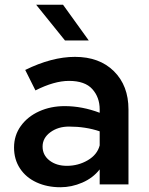

<svg xmlns="http://www.w3.org/2000/svg" viewBox="-20 -775 625 807"><path d="M520 -315V0H399V-63Q371 -27 326 -7.5Q281 12 234 12Q178 12 133.5 -8.5Q89 -29 64 -67Q39 -105 39 -155Q39 -206 67.5 -245.5Q96 -285 144.5 -307Q193 -329 252 -329Q325 -329 399 -301V-315Q399 -366 368 -400.5Q337 -435 270 -435Q208 -435 129 -395L86 -481Q198 -536 295 -536Q398 -536 459 -475.5Q520 -415 520 -315ZM399 -164V-223Q340 -243 270 -243Q224 -243 191.5 -219Q159 -195 159 -159Q159 -123 188 -100.5Q217 -78 261 -78Q309 -78 349 -101.5Q389 -125 399 -164ZM132 -755H245L353 -605H253Z"/></svg>

Font: Metropolitano Medium
Style: Regular
Weight: 500
Designer: Fonts by Alex Slobzheninov & Chris M. Simpson / Changes by Cristiano Sobral
Foundry: Fonts by Alex Slobzheninov & Chris M. Simpson / Changes by Cristiano Sobral
Version: Version 1.00;August 30, 2020;FontCreator 13.0.0.2681 64-bit